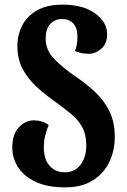

<svg xmlns="http://www.w3.org/2000/svg" viewBox="-20 -794 548 828"><path d="M260 14Q185 14 134.5 -9.5Q84 -33 58.5 -72Q33 -111 33 -158Q33 -214 61 -244.5Q89 -275 126 -275Q163 -275 190 -255Q181 -234 175 -209.5Q169 -185 169 -159Q169 -108 193.5 -79.5Q218 -51 260 -51Q302 -51 327 -83Q352 -115 352 -168Q352 -213 335.5 -244Q319 -275 289.5 -300Q260 -325 221 -353Q177 -384 139 -418.5Q101 -453 78 -496Q55 -539 55 -595Q55 -644 76 -684.5Q97 -725 140 -749.5Q183 -774 249 -774Q338 -774 390 -736.5Q442 -699 442 -646Q442 -606 417 -584Q392 -562 363 -562Q347 -562 332 -565Q317 -568 303 -574Q308 -585 311 -600.5Q314 -616 314 -638Q314 -674 296 -693Q278 -712 248 -712Q216 -712 196.5 -690.5Q177 -669 177 -627Q177 -577 215 -538.5Q253 -500 306 -464Q352 -433 390.5 -397Q429 -361 452 -314Q475 -267 475 -204Q475 -144 451 -94.5Q427 -45 379.5 -15.5Q332 14 260 14Z"/></svg>

Font: Noto Serif Georgian Condensed ExtraBold
Style: Regular
Weight: 800
Width: 3
Designer: Monotype Design Team, Akaki Razmadze
Foundry: Google LLC
Version: Version 2.003; ttfautohint (v1.8.4.7-5d5b)